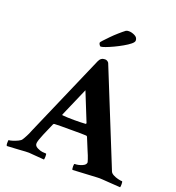

<svg xmlns="http://www.w3.org/2000/svg" viewBox="-150 -970 1005 1095"><g transform="rotate(20 352.0 -423.0)"><path d="M14.6 3.9Q10.7 0 10.7 -10.7Q10.7 -31.2 12.7 -31.2Q20.5 -31.2 36.1 -36.1Q51.8 -41 66.9 -48.3Q82 -55.7 85.9 -62.5Q93.8 -74.2 102.5 -91.3Q111.3 -108.4 115.2 -119.1L120.1 -130.9L335.9 -627Q346.7 -652.3 372.1 -652.3Q386.7 -652.3 395.5 -639.6L595.7 -144.5Q604.5 -122.1 612.8 -102.1Q621.1 -82 627.9 -64.5Q631.8 -54.7 645.5 -47.4Q659.2 -40 675.3 -36.1Q691.4 -32.2 700.2 -32.2Q704.1 -32.2 704.1 -15.6Q704.1 0 702.1 3.9L642.6 0Q614.3 -2 593.8 -3.4Q573.2 -4.9 560.5 -3.9L413.1 3.9Q409.2 0 409.2 -16.6Q409.2 -32.2 413.1 -32.2Q434.6 -32.2 457 -41.5Q479.5 -50.8 479.5 -66.4Q479.5 -67.4 474.1 -84Q468.8 -100.6 455.1 -131.8L425.8 -203.1Q421.9 -207 418.9 -207Q409.2 -208 385.7 -208Q362.3 -208 325.2 -208Q293 -208 268.1 -208Q243.2 -208 226.6 -207Q222.7 -207 219.7 -202.1L187.5 -127.9Q170.9 -88.9 168.5 -71.3Q166 -53.7 185.5 -43.9Q203.1 -35.2 216.3 -33.7Q229.5 -32.2 239.3 -32.2Q242.2 -31.2 242.2 -16.6Q242.2 -3.9 240.2 3.9Q196.3 1 176.3 -1Q156.2 -2.9 146.5 -3.4Q136.7 -3.9 125.5 -2.9Q114.3 -2 89.8 -0.5Q65.4 1 14.6 3.9ZM325.2 -266.6Q344.7 -266.6 361.8 -267.1Q378.9 -267.6 394.5 -268.6L397.5 -273.4L327.1 -448.2L251 -273.4Q251 -269.5 252.9 -269.5Q282.2 -266.6 325.2 -266.6ZM324.2 -711.9Q319.3 -711.9 314.9 -719.2Q310.5 -726.6 310.5 -731.4Q310.5 -734.4 322.8 -747.6Q335 -760.7 353 -779.3Q371.1 -797.9 391.6 -815.9Q412.1 -834 427.7 -845.7Q434.6 -849.6 445.3 -849.6Q462.9 -849.6 481.4 -840.3Q500 -831.1 500 -812.5Q500 -802.7 484.4 -790Q468.8 -777.3 444.8 -763.7Q420.9 -750 396 -738.3Q371.1 -726.6 351.1 -719.2Q331.1 -711.9 324.2 -711.9Z"/></g></svg>

Font: Crimson Text Bold
Style: Bold
Weight: 700
Designer: Sebastian Kosch
Foundry: Sebastian Kosch
Version: Version 1.10 July 1, 2025